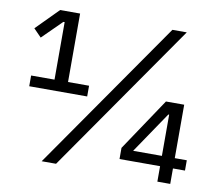

<svg xmlns="http://www.w3.org/2000/svg" viewBox="-77 -789 1002 881"><g transform="rotate(10 423.5 -349.0)"><path d="M55 -329V-379H164V-647H158L68 -558L32 -595L134 -698H227V-379H325V-329ZM171 0 657 -698H724L238 0ZM710 0V-72H521V-124L685 -369H770V-120H826V-72H770V0ZM710 -312H706L576 -120H710Z"/></g></svg>

Font: IBM Plex Sans KR
Style: Regular
Weight: 400
Designer: Mike Abbink; Paul van der Laan; Pieter van Rosmalen; Wujin Sim; Chorong Kim; Dohee Lee;
Foundry: Sandoll Inc.
Version: Version 1.000